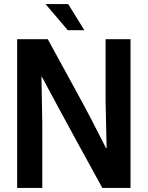

<svg xmlns="http://www.w3.org/2000/svg" viewBox="-20 -920 725 940"><path d="M64 -728H214Q288 -592 358 -464.5Q428 -337 499 -195H502L497 -422V-728H619V0H481Q407 -134 354 -231.5Q301 -329 260.5 -403.5Q220 -478 185 -544H183L187 -317V0H64ZM312 -772 203 -900H314L393 -772Z"/></svg>

Font: Murecho Medium
Style: Regular
Weight: 500
Designer: Neil Summerour
Foundry: Positype
Version: Version 1.010; ttfautohint (v1.8.3)